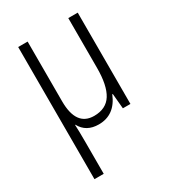

<svg xmlns="http://www.w3.org/2000/svg" viewBox="-187 -631 868 969"><g transform="rotate(-30 247.5 -147.0)"><path d="M421 0H377L369 -88H366Q326 10 232 10Q159 10 128 -48H126Q128 -16 128 54V238H74V-532H129V-184Q129 -39 233 -39Q303 -39 334.5 -89.5Q366 -140 366 -242V-532H421Z"/></g></svg>

Font: Noto Sans Display Light Narrow
Style: Regular
Weight: 300
Width: 4
Designer: Monotype Design team
Foundry: Monotype Imaging Inc.
Version: Version 1.000